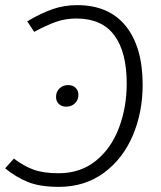

<svg xmlns="http://www.w3.org/2000/svg" viewBox="-27 -716 628 747"><path d="M-7 -61 27 -99Q65 -70 103.5 -56Q142 -42 201 -42Q286 -42 346 -90.5Q406 -139 436 -219Q466 -299 466 -391Q466 -514 417.5 -579Q369 -644 270 -644Q228 -644 191 -631Q154 -618 106 -592L79 -633Q131 -664 176.5 -680Q222 -696 273 -696Q397 -696 462.5 -614.5Q528 -533 528 -386Q528 -279 489.5 -188.5Q451 -98 377 -43.5Q303 11 202 11Q129 11 82.5 -7.5Q36 -26 -7 -61ZM191 -339Q191 -359 204.5 -372Q218 -385 238 -385Q256 -385 267 -374.5Q278 -364 278 -347Q278 -327 264.5 -314Q251 -301 231 -301Q213 -301 202 -311.5Q191 -322 191 -339Z"/></svg>

Font: FiraGO Light
Style: Italic
Weight: 300
Italic angle: -8°
Designer: bBox Type GmbH
Foundry: bBox Type GmbH
Version: Version 1.001